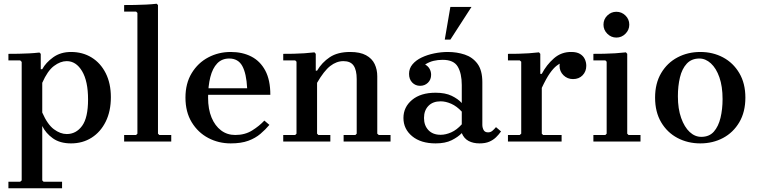

<svg xmlns="http://www.w3.org/2000/svg" viewBox="-20 -757 4050 1027"><path d="M360 -479Q422 -479 470 -449.5Q518 -420 545.5 -365.5Q573 -311 573 -237Q573 -162 545.5 -106.5Q518 -51 470 -20.5Q422 10 360 10Q301 10 263 -17Q225 -44 206 -83V208L213 215H312V250H25V215H88L96 208V-426L88 -434H25V-469Q51 -469 79.5 -469.5Q108 -470 136.5 -471.5Q165 -473 191 -476L198 -469V-387H206Q225 -422 264.5 -450.5Q304 -479 360 -479ZM337 -40Q387 -40 419 -83.5Q451 -127 451 -225Q451 -323 419 -376.5Q387 -430 337 -430Q303 -430 268.5 -404Q234 -378 206 -314V-155Q234 -91 268.5 -65.5Q303 -40 337 -40Z M644 0V-35H708L715 -42V-688L708 -695H644V-730Q670 -730 700.5 -730.5Q731 -731 761.5 -732.5Q792 -734 818 -737L825 -730V-42L832 -35H896V0Z M1238 -35Q1290 -35 1328.5 -59Q1367 -83 1394 -112L1421 -89Q1400 -64 1373 -41Q1346 -18 1308 -4Q1270 10 1214 10Q1149 10 1094 -19Q1039 -48 1005.5 -103Q972 -158 972 -235Q972 -311 1005.5 -366Q1039 -421 1094 -450Q1149 -479 1214 -479Q1277 -479 1324.5 -454.5Q1372 -430 1399 -379.5Q1426 -329 1426 -250H1073V-285H1302Q1298 -364 1276 -404Q1254 -444 1206 -444Q1167 -444 1142 -418Q1117 -392 1105 -344.5Q1093 -297 1093 -235Q1093 -173 1111.5 -128.5Q1130 -84 1162.5 -59.5Q1195 -35 1238 -35Z M1998 -42 2006 -35H2069V0H1818V-35H1881L1888 -42V-334Q1888 -382 1871.5 -406Q1855 -430 1817 -430Q1780 -430 1746.5 -404Q1713 -378 1676 -314V-42L1683 -35H1747V0H1495V-35H1559L1566 -42V-427L1559 -434H1495V-469Q1521 -469 1550 -469.5Q1579 -470 1607.5 -472Q1636 -474 1662 -477L1669 -469V-379H1676Q1702 -423 1744 -451Q1786 -479 1853 -479Q1906 -479 1938 -461.5Q1970 -444 1984 -414.5Q1998 -385 1998 -349Z M2545 10Q2511 10 2486.5 -3Q2462 -16 2450 -45V-302Q2450 -364 2428.5 -400.5Q2407 -437 2348 -437Q2322 -437 2299 -431.5Q2276 -426 2254 -412Q2270 -403 2278 -388.5Q2286 -374 2286 -357Q2286 -331 2269 -314.5Q2252 -298 2227 -298Q2202 -298 2185 -315.5Q2168 -333 2168 -362Q2168 -391 2186.5 -413Q2205 -435 2235.5 -449.5Q2266 -464 2303 -471.5Q2340 -479 2375 -479Q2424 -479 2466 -465Q2508 -451 2534 -416Q2560 -381 2560 -317V-89Q2560 -75 2566.5 -62Q2573 -49 2591 -49Q2604 -49 2614 -57.5Q2624 -66 2633 -77L2660 -54Q2648 -37 2633 -22.5Q2618 -8 2597 1Q2576 10 2545 10ZM2310 10Q2231 10 2184.5 -28.5Q2138 -67 2138 -126Q2138 -184 2184 -222.5Q2230 -261 2310 -261Q2362 -261 2396 -244.5Q2430 -228 2450 -206V-160Q2423 -189 2393.5 -202Q2364 -215 2337 -215Q2295 -215 2271.5 -190.5Q2248 -166 2248 -126Q2248 -86 2271.5 -61Q2295 -36 2337 -36Q2364 -36 2393.5 -49Q2423 -62 2450 -92V-45Q2430 -24 2396 -7Q2362 10 2310 10ZM2359 -545 2389 -720H2502L2389 -545Z M2878 -362Q2903 -410 2943 -445Q2983 -480 3037 -479Q3065 -479 3082.5 -468.5Q3100 -458 3108 -441Q3116 -424 3116 -405Q3116 -375 3096.5 -354.5Q3077 -334 3045 -334Q3015 -334 2994 -354.5Q2973 -375 2973 -405Q2973 -419 2980.5 -434Q2988 -449 2995 -456L2994 -425Q2975 -419 2957.5 -405.5Q2940 -392 2921 -365Q2902 -338 2878 -287ZM2878 -42 2885 -35H2984V0H2697V-35H2760L2768 -42V-427L2760 -434H2697V-469Q2723 -469 2751.5 -469.5Q2780 -470 2808.5 -472Q2837 -474 2863 -477L2870 -469V-362H2878Z M3154 0V-35H3218L3225 -42V-427L3218 -434H3154V-469Q3180 -469 3210.5 -469.5Q3241 -470 3271.5 -472Q3302 -474 3328 -477L3335 -469V-42L3342 -35H3406V0ZM3277 -556Q3249 -556 3228.5 -576.5Q3208 -597 3208 -625Q3208 -654 3228.5 -674Q3249 -694 3277 -694Q3305 -694 3325.5 -674Q3346 -654 3346 -625Q3346 -597 3325.5 -576.5Q3305 -556 3277 -556Z M3726 -479Q3793 -479 3847.5 -450Q3902 -421 3934.5 -366Q3967 -311 3967 -235Q3967 -158 3934.5 -103Q3902 -48 3847.5 -19Q3793 10 3726 10Q3659 10 3604 -19Q3549 -48 3516.5 -103Q3484 -158 3484 -235Q3484 -311 3516.5 -366Q3549 -421 3604 -450Q3659 -479 3726 -479ZM3731 -25Q3774 -25 3798.5 -53Q3823 -81 3834 -127Q3845 -173 3845 -227Q3845 -295 3828 -343.5Q3811 -392 3782.5 -418Q3754 -444 3721 -444Q3679 -444 3653.5 -416.5Q3628 -389 3617 -343Q3606 -297 3606 -242Q3606 -175 3623.5 -126Q3641 -77 3669 -51Q3697 -25 3731 -25Z"/></svg>

Font: Brygada 1918 SemiBold
Style: Regular
Weight: 600
Designer: Mateusz Machalski | Borys Kosmynka | Przemek Hoffer
Foundry: NIEPODLEGLA 2018
Version: Version 3.006